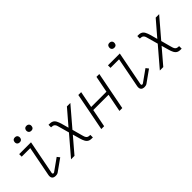

<svg xmlns="http://www.w3.org/2000/svg" viewBox="114 -1618 2523 2523"><g transform="rotate(-45 1375.0 -357.0)"><path d="M261 12Q245 12 230.5 7.5Q216 3 207.5 -8.5Q199 -20 197.5 -35.5Q196 -51 199 -66L280 -483H121V-530H341L249 -57Q247 -49 250 -41Q253 -33 261 -33Q265 -33 269.5 -34Q274 -35 277 -37L444 -156L473 -119L306 0Q295 7 283.5 9.5Q272 12 261 12Z M452 -634Q440 -634 430 -638Q420 -642 414 -650.5Q408 -659 406 -670Q404 -681 407 -693Q408 -700 412.5 -707Q417 -714 423 -718.5Q429 -723 436.5 -724.5Q444 -726 452 -726Q463 -726 473 -722Q483 -718 489.5 -709.5Q496 -701 497.5 -690Q499 -679 496 -667Q495 -660 491 -653Q487 -646 480.5 -641.5Q474 -637 466.5 -635.5Q459 -634 452 -634ZM236 -634Q225 -634 215 -638Q205 -642 198.5 -650.5Q192 -659 190.5 -670Q189 -681 192 -693Q193 -700 197 -707Q201 -714 207.5 -718.5Q214 -723 221.5 -724.5Q229 -726 236 -726Q248 -726 258 -722Q268 -718 274 -709.5Q280 -701 282 -690Q284 -679 281 -667Q280 -660 275.5 -653Q271 -646 265 -641.5Q259 -637 251.5 -635.5Q244 -634 236 -634Z M555 0 785 -269 746 -409Q742 -424 737.5 -438.5Q733 -453 723 -464.5Q713 -476 697.5 -479.5Q682 -483 666 -483V-530Q682 -530 698.5 -529Q715 -528 730 -522Q745 -516 756 -504.5Q767 -493 773.5 -479.5Q780 -466 786 -451.5Q792 -437 796 -422L825 -317L1008 -530H1072L842 -261L880 -121Q884 -106 889 -91.5Q894 -77 903.5 -65.5Q913 -54 929 -50.5Q945 -47 961 -47V0Q945 0 928 -1Q911 -2 896.5 -8Q882 -14 871 -25.5Q860 -37 853 -50.5Q846 -64 840.5 -78.5Q835 -93 831 -108L801 -213L619 0Z M1117 0 1220 -530H1273L1228 -299H1512L1557 -530H1610L1507 0H1454L1503 -251H1219L1170 0Z M1911 12Q1895 12 1880.5 7.5Q1866 3 1857.5 -8.5Q1849 -20 1847.5 -35.5Q1846 -51 1849 -66L1930 -483H1771V-530H1991L1899 -57Q1897 -49 1900 -41Q1903 -33 1911 -33Q1915 -33 1919.5 -34Q1924 -35 1927 -37L2094 -156L2123 -119L1956 0Q1945 7 1933.5 9.5Q1922 12 1911 12ZM1994 -634Q1983 -634 1973 -638Q1963 -642 1956.5 -650.5Q1950 -659 1948.5 -670Q1947 -681 1950 -693Q1951 -700 1955 -707Q1959 -714 1965 -718.5Q1971 -723 1979 -724.5Q1987 -726 1994 -726Q2005 -726 2015 -722Q2025 -718 2031.5 -709.5Q2038 -701 2039.5 -690Q2041 -679 2038 -667Q2037 -660 2033 -653Q2029 -646 2023 -641.5Q2017 -637 2009 -635.5Q2001 -634 1994 -634Z M2205 0 2435 -269 2396 -409Q2392 -424 2387.5 -438.5Q2383 -453 2373 -464.5Q2363 -476 2347.5 -479.5Q2332 -483 2316 -483V-530Q2332 -530 2348.5 -529Q2365 -528 2380 -522Q2395 -516 2406 -504.5Q2417 -493 2423.5 -479.5Q2430 -466 2436 -451.5Q2442 -437 2446 -422L2475 -317L2658 -530H2722L2492 -261L2530 -121Q2534 -106 2539 -91.5Q2544 -77 2553.5 -65.5Q2563 -54 2579 -50.5Q2595 -47 2611 -47V0Q2595 0 2578 -1Q2561 -2 2546.5 -8Q2532 -14 2521 -25.5Q2510 -37 2503 -50.5Q2496 -64 2490.5 -78.5Q2485 -93 2481 -108L2451 -213L2269 0Z"/></g></svg>

Font: Lode Dark Term
Style: Italic
Weight: 400
Italic angle: -11°
Monospace: yes
Designer: Belleve Invis
Foundry: Belleve Invis
Version: Version 29.2.0